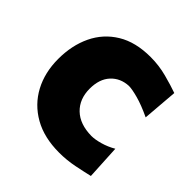

<svg xmlns="http://www.w3.org/2000/svg" viewBox="-159 -717 864 864"><g transform="rotate(45 273.0 -285.0)"><path d="M335.9 12.7Q240.2 12.7 173.1 -25.4Q106 -63.5 70.3 -130.1Q34.7 -196.8 34.7 -282.7Q34.7 -369.1 67.1 -437Q99.6 -504.9 163.6 -543.9Q227.5 -583 323.2 -583Q376.5 -583 426.8 -569.6Q477.1 -556.2 512.7 -543.5L499 -375Q445.3 -400.4 405.5 -411.1Q365.7 -421.9 345.7 -421.9Q293.9 -419.4 261.7 -384.5Q229.5 -349.6 229.5 -288.1Q229.5 -222.7 270.5 -183.3Q311.5 -144 385.3 -143.1Q408.2 -143.1 440.2 -152.1Q472.2 -161.1 502.4 -178.7L511.2 -14.2Q478 -6.3 431.2 3.2Q384.3 12.7 335.9 12.7Z"/></g></svg>

Font: Pinar DS1 ExtraBold
Style: Regular
Weight: 800
Designer: Amin Abedi
Version: Version 3.000